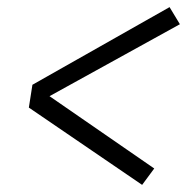

<svg xmlns="http://www.w3.org/2000/svg" viewBox="-20 -610 540 539"><path d="M379 -91 61 -308 71 -372 456 -590 485 -542 119 -340 413 -137Z"/></svg>

Font: Iosevka Curly Light
Style: Italic
Weight: 300
Italic angle: -9°
Monospace: yes
Designer: Belleve Invis
Foundry: Belleve Invis
Version: Version 22.1.2; ttfautohint (v1.8.4)